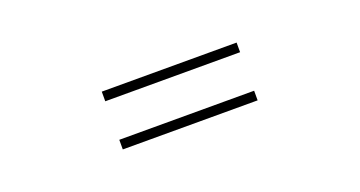

<svg xmlns="http://www.w3.org/2000/svg" viewBox="-26 -661 1053 562"><g transform="rotate(-20 500.0 -380.0)"><path d="M290 -470H710V-440H290ZM290 -320H710V-290H290Z"/></g></svg>

Font: Noto Sans SC Thin Thin
Style: Regular
Weight: 250
Version: Version 2.004-H2;hotconv 1.0.118;makeotfexe 2.5.65603